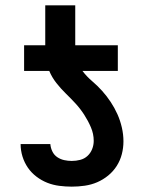

<svg xmlns="http://www.w3.org/2000/svg" viewBox="-20 -689 540 717"><path d="M248 8Q225 8 201.5 5Q178 2 156.5 -6.5Q135 -15 116 -29.5Q97 -44 84 -63Q71 -82 64 -104.5Q57 -127 57 -151H168Q169 -137 175.5 -123.5Q182 -110 194 -102Q206 -94 220 -91Q234 -88 248 -88Q264 -88 279.5 -92Q295 -96 306.5 -106.5Q318 -117 324 -132Q330 -147 330 -163Q330 -189 319.5 -213.5Q309 -238 294.5 -260.5Q280 -283 262.5 -302Q245 -321 226 -339.5Q207 -358 190.5 -379Q174 -400 164 -424H70V-520H149V-669H261V-520H420V-424H288Q304 -403 324 -386Q344 -369 361.5 -349.5Q379 -330 393.5 -308Q408 -286 418.5 -262.5Q429 -239 435 -213Q441 -187 441 -161Q441 -137 435 -113.5Q429 -90 416 -69.5Q403 -49 384 -33.5Q365 -18 343 -8.5Q321 1 296.5 4.5Q272 8 248 8Z"/></svg>

Font: Iosevka SS18
Style: Bold
Weight: 700
Monospace: yes
Designer: Belleve Invis
Foundry: Belleve Invis
Version: Version 25.1.1; ttfautohint (v1.8.4)